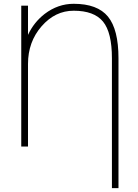

<svg xmlns="http://www.w3.org/2000/svg" viewBox="-20 -762 718 1001"><path d="M126 -580.1Q156.2 -645.5 212.9 -689.5Q282.2 -742.2 364.3 -742.2Q488.3 -742.2 543 -675.3Q597.7 -608.4 597.7 -458V218.8H563.5V-458Q563.5 -592.8 517.1 -649.4Q470.7 -706.1 364.3 -706.1Q267.6 -706.1 196.8 -625Q126 -543.9 126 -428.7V2H90.8V-732.4H126Z"/></svg>

Font: Gen Shin Gothic ExtraLight
Style: Regular
Weight: 100
Designer: [Source Han Sans]
Ryoko NISHIZUKA  (kana & ideographs); Paul D. Hunt (Latin, Greek & Cyrillic); Wenlong ZHANG  (bopomofo
Version: Version 1.002.20150607